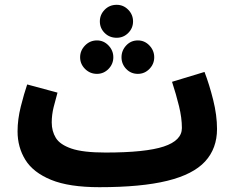

<svg xmlns="http://www.w3.org/2000/svg" viewBox="-20 -757 972 798"><path d="M393 21Q267 21 192.5 -9.5Q118 -40 85.5 -92.5Q53 -145 53 -211Q53 -261 66.5 -314.5Q80 -368 93 -406L219 -372Q211 -344 203 -312Q195 -280 195 -248Q195 -212 212 -184Q229 -156 277 -139.5Q325 -123 419 -123Q585 -123 660.5 -148Q736 -173 736 -225Q736 -267 724 -316Q712 -365 695 -417L830 -458Q850 -406 866 -342Q882 -278 882 -221Q882 -140 832.5 -86Q783 -32 675 -5.5Q567 21 393 21ZM465 -600Q435 -600 415 -620Q395 -640 395 -668Q395 -696 415 -716.5Q435 -737 465 -737Q493 -737 513 -716.5Q533 -696 533 -668Q533 -640 513 -620Q493 -600 465 -600ZM383 -450Q354 -450 333.5 -470.5Q313 -491 313 -519Q313 -547 333.5 -568Q354 -589 383 -589Q411 -589 431 -568Q451 -547 451 -519Q451 -491 431 -470.5Q411 -450 383 -450ZM553 -450Q524 -450 504.5 -470.5Q485 -491 485 -519Q485 -547 504.5 -568Q524 -589 553 -589Q581 -589 601 -568Q621 -547 621 -519Q621 -491 601 -470.5Q581 -450 553 -450Z"/></svg>

Font: Noto Sans Arabic ExtCond ExtBd
Style: Regular
Weight: 800
Width: 2
Designer: Monotype Design Team, Nadine Chahine, Nizar Qandah and Khaled Hosny
Foundry: Monotype Imaging Inc.
Version: Version 2.012; ttfautohint (v1.8.4.7-5d5b)